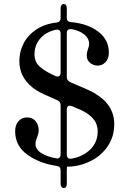

<svg xmlns="http://www.w3.org/2000/svg" viewBox="-20 -822 639 963"><path d="M553 -200Q553 -135 518.5 -86Q484 -37 429 -11.5Q374 14 316 14L315 34V100Q315 121 300 121Q293 121 288.5 115.5Q284 110 284 100V32Q284 13 264 10Q179 -2 117.5 -46Q56 -90 56 -164Q56 -195 72.5 -214Q89 -233 115 -233Q143 -233 158.5 -214.5Q174 -196 174 -169Q174 -151 165 -131Q164 -128 161 -118.5Q158 -109 158 -100Q158 -72 188.5 -53.5Q219 -35 262 -28L268 -27Q275 -27 279.5 -32.5Q284 -38 284 -47V-294Q284 -312 268 -319Q191 -352 166 -367Q77 -423 77 -516Q77 -561 97.5 -602.5Q118 -644 160.5 -673Q203 -702 264 -709Q284 -712 284 -731V-781Q284 -791 288.5 -796.5Q293 -802 300 -802Q307 -802 311 -796.5Q315 -791 315 -781V-732Q315 -713 336 -711Q419 -704 472.5 -663.5Q526 -623 526 -558Q526 -528 509.5 -510.5Q493 -493 470 -493Q449 -493 432 -506.5Q415 -520 415 -545Q415 -557 421 -575Q427 -591 427 -602Q427 -630 401.5 -650Q376 -670 337 -676H333Q315 -676 315 -656V-435Q315 -418 334 -409Q417 -375 450 -357Q553 -299 553 -200ZM259 -440Q267 -438 269 -438Q276 -438 280 -443Q284 -448 284 -457V-654Q284 -665 277.5 -670Q271 -675 261 -673Q210 -662 181.5 -628.5Q153 -595 153 -549Q153 -515 173.5 -493.5Q194 -472 238 -450Q242 -448 247 -446Q252 -444 259 -440ZM330 -292Q323 -292 319 -287Q315 -282 315 -274V-46Q315 -35 321 -30Q327 -25 337 -26Q396 -36 433 -72.5Q470 -109 470 -163Q470 -197 451.5 -221.5Q433 -246 395 -266Q380 -274 362 -280Q358 -282 352.5 -284.5Q347 -287 340 -290Q332 -292 330 -292Z"/></svg>

Font: Shippori Mincho B1 SemiBold
Style: Regular
Weight: 600
Designer: FONTDASU
Foundry: FONTDASU / Google Inc. / but / Adobe
Version: Version 3.110; ttfautohint (v1.8.3)